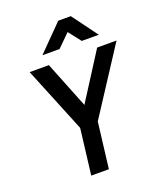

<svg xmlns="http://www.w3.org/2000/svg" viewBox="-166 -1032 954 1136"><g transform="rotate(-20 311.5 -464.0)"><path d="M339 -928H418L536 -768H429L368 -846L289 -768H181ZM209 0 244 -288 76 -700H197L314 -407L501 -700H623L355 -288L320 0Z"/></g></svg>

Font: Haskoy SemiBold
Style: Italic
Weight: 600
Designer: Ertekin Erdin
Foundry: Ertekin Erdin
Version: Version 2.000; ttfautohint (v1.8.4.7-5d5b)